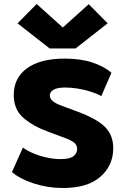

<svg xmlns="http://www.w3.org/2000/svg" viewBox="-20 -934 628 963"><path d="M296 9Q220 9 150.5 -13.5Q81 -36 40 -71L95 -194Q116 -178 147 -165Q178 -152 214 -144Q250 -136 283 -136Q331 -136 349 -151Q367 -166 367 -186Q367 -206 352.5 -218Q338 -230 306 -242L222 -273Q144 -302 96.5 -343.5Q49 -385 49 -458Q49 -543 115.5 -591.5Q182 -640 305 -640Q385 -640 443.5 -620.5Q502 -601 539 -569L488 -452Q467 -464 436 -474Q405 -484 371.5 -489.5Q338 -495 308 -495Q267 -495 248.5 -484Q230 -473 230 -455Q230 -440 244 -427.5Q258 -415 291 -403L364 -376Q465 -339 506.5 -297.5Q548 -256 548 -191Q548 -104 483.5 -47.5Q419 9 296 9ZM229 -691 68 -817 164 -914 295 -796 425 -913 520 -817 359 -691Z"/></svg>

Font: Braah One
Style: Regular
Weight: 400
Designer: Ashish Kumar
Foundry: Ashish Kumar
Version: Version 1.001; ttfautohint (v1.8.4.7-5d5b);gftools[0.9.29]